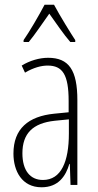

<svg xmlns="http://www.w3.org/2000/svg" viewBox="-20 -784 416 814"><path d="M209 -764H169C146 -720 104 -648 80 -614V-606H102C128 -637 163 -690 189 -726C217 -687 250 -638 278 -606H299V-614C283 -638 234 -717 209 -764ZM184 -539C147 -539 106 -527 72 -506L86 -476C123 -498 156 -506 182 -506C245 -506 271 -468 271 -356V-308L210 -302C100 -291 37 -238 37 -133C37 -59 73 10 156 10C228 10 259 -38 274 -89H276L279 0H308V-359C308 -487 272 -539 184 -539ZM212 -272 272 -278V-218C272 -100 240 -21 162 -21C108 -21 75 -61 75 -134C75 -218 119 -262 212 -272Z"/></svg>

Font: Noto Sans Devanagari UI ExtraCondensed ExtraLight
Style: Regular
Weight: 200
Width: 2
Designer: Jelle Bosma - Monotype Design Team
Foundry: Monotype Imaging Inc.
Version: Version 2.004